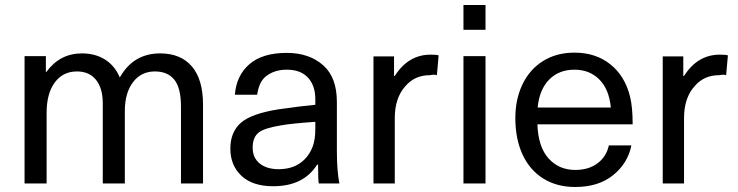

<svg xmlns="http://www.w3.org/2000/svg" viewBox="-20 -732 2945 766"><path d="M790 -314V0H702V-307Q702 -381 675.5 -414Q649 -447 598 -447Q543 -447 510.5 -404Q478 -361 478 -288V0H390V-320Q390 -380 363 -413.5Q336 -447 287 -447Q231 -447 198.5 -403Q166 -359 166 -282V0H78V-508H163V-445H165Q219 -519 307 -519Q360 -519 399 -494.5Q438 -470 458 -423Q512 -519 619 -519Q701 -519 745.5 -467Q790 -415 790 -314Z M1124 -521Q1214 -521 1270 -471Q1324 -423 1324 -325V-129Q1324 -51 1334 0H1252Q1249 -8 1249 -75H1245Q1191 11 1070 11Q989 11 945 -29Q899 -71 899 -139Q899 -206 942 -243Q984 -279 1092 -296Q1192 -310 1238 -314V-336Q1238 -393 1206 -425Q1177 -454 1124 -454Q1072 -454 1038 -425Q1013 -403 1006 -354H917Q923 -430 974 -475Q1026 -521 1124 -521ZM1238 -218V-246Q1139 -239 1102 -232Q1035 -221 1013 -204Q988 -185 988 -143Q988 -102 1017 -79Q1045 -57 1092 -57Q1156 -57 1195 -96Q1216 -117 1227 -146Q1238 -174 1238 -218Z M1698 -514Q1722 -514 1730 -511L1723 -432Q1717 -434 1711.5 -434Q1706 -434 1701.5 -433Q1697 -432 1695 -432Q1635 -432 1598 -389Q1555 -342 1555 -261V0H1470V-507H1552V-429H1555Q1609 -514 1698 -514Z M1829 0V-508H1917V0ZM1829 -613V-712H1917V-613Z M2409 -152H2499Q2485 -81 2426.5 -33.5Q2368 14 2275 14Q2201 14 2147 -20Q2093 -54 2064.5 -116Q2036 -178 2036 -261Q2036 -336 2064.5 -395.5Q2093 -455 2146.5 -488.5Q2200 -522 2272 -522Q2357 -522 2415.5 -475Q2474 -428 2494 -345Q2504 -304 2504 -236H2124Q2127 -146 2168.5 -100Q2210 -54 2275 -54Q2329 -54 2364.5 -81Q2400 -108 2409 -152ZM2125 -303H2417Q2410 -376 2371 -415Q2332 -454 2272 -454Q2210 -454 2171 -414.5Q2132 -375 2125 -303Z M2852 -514Q2876 -514 2884 -511L2877 -432Q2871 -434 2865.5 -434Q2860 -434 2855.5 -433Q2851 -432 2849 -432Q2789 -432 2752 -389Q2709 -342 2709 -261V0H2624V-507H2706V-429H2709Q2763 -514 2852 -514Z"/></svg>

Font: CST
Style: Regular
Weight: 400
Version: Version 1.00